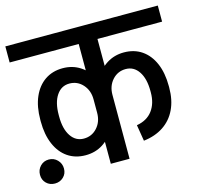

<svg xmlns="http://www.w3.org/2000/svg" viewBox="-122 -744 910 870"><g transform="rotate(-15 332.5 -309.0)"><path d="M401 -562V-637.5H690.2V-562ZM-25 -562V-637.5H319V-562ZM42 -265.8V-275.8H128.2V-265.8ZM299 -238.2V-303.5H357V-238.2ZM128.2 -274.8H42Q42 -336.8 61.4 -381.5Q80.8 -426.2 116.2 -450.5Q151.8 -474.8 199.8 -474.8L211.2 -399.8Q173.2 -399.8 150.8 -366.4Q128.2 -333 128.2 -274.8ZM357 -302.2H299Q299 -344 273.9 -371.9Q248.8 -399.8 211.2 -399.8L199.8 -474.8Q245.2 -474.8 280.5 -452.2Q315.8 -429.8 336.4 -390.6Q357 -351.5 357 -302.2ZM128.2 -266.8Q128.2 -208.8 150.8 -175.2Q173.2 -141.8 211.2 -141.8L199.8 -66.8Q151.8 -66.8 116.2 -91Q80.8 -115.2 61.4 -160.5Q42 -205.8 42 -266.8ZM357 -239.2Q357 -190.2 336.4 -151Q315.8 -111.8 280.5 -89.2Q245.2 -66.8 199.8 -66.8L211.2 -141.8Q248.8 -141.8 273.9 -169.6Q299 -197.5 299 -239.2ZM557.8 -272.2Q557.8 -330.5 535.2 -363.9Q512.8 -397.2 474.8 -397.2L486.2 -472.2Q534.5 -472.2 569.9 -448Q605.2 -423.8 624.6 -379Q644 -334.2 644 -272.2ZM329 -299.8Q329 -349 349.6 -388.1Q370.2 -427.2 405.9 -449.8Q441.5 -472.2 486.2 -472.2L474.8 -397.2Q437.2 -397.2 412.1 -369.4Q387 -341.5 387 -299.8ZM557.8 -265.2V-272.5H644V-265.2ZM471 -62.2 458.5 -138.2Q507.2 -146.5 532.5 -180.2Q557.8 -214 557.8 -265.2H644Q644 -207 623.4 -163.6Q602.8 -120.2 564 -94.4Q525.2 -68.5 471 -62.2ZM299 0V-626.2H387V0ZM203 -562V-637.5H483.2V-562ZM32 21Q8 21 -8 5.4Q-24 -10.2 -24 -34.2Q-24 -58 -8 -74.8Q8 -91.5 32 -91.5Q55.8 -91.5 72.1 -74.8Q88.5 -58 88.5 -34.2Q88.5 -10.2 72.1 5.4Q55.8 21 32 21Z"/></g></svg>

Font: Akshar Light
Style: Regular
Weight: 300
Designer: Tall Chai
Foundry: Tall Chai
Version: Version 1.100